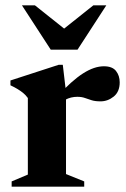

<svg xmlns="http://www.w3.org/2000/svg" viewBox="-20 -697 472 717"><path d="M368 -449.5Q399.5 -449.5 413.2 -432Q427 -414.5 427 -389.5Q427 -354.5 404.8 -336.5Q382.5 -318.5 355.5 -318.5Q335 -318.5 321.8 -322.8Q308.5 -327 296.8 -331.2Q285 -335.5 268.5 -335.5Q257 -335.5 245.5 -332.8Q234 -330 223.5 -324.2Q213 -318.5 203 -309.5L192.5 -335Q220.5 -366 244.5 -387.5Q268.5 -409 290 -422.8Q311.5 -436.5 330.8 -443Q350 -449.5 368 -449.5ZM226.5 -353V-47L294.5 -19.5V0H23.5V-19.5L84 -45V-331Q76 -342 66.5 -349.8Q57 -357.5 45.5 -364.5Q34 -371.5 19 -378.5V-396.5L199 -455H214.5ZM243 -571.5H196L328.5 -677H377L269.5 -511.5H169.5L62 -677H110.5Z"/></svg>

Font: Newsreader 24pt
Style: Bold
Weight: 700
Designer: Hugues Gentile
Foundry: Production Type
Version: Version 1.003